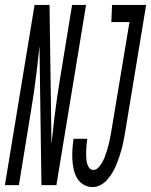

<svg xmlns="http://www.w3.org/2000/svg" viewBox="-62 -755 616 783"><path d="M316 8Q295 8 278 -2.5Q261 -13 251.5 -30Q242 -47 238 -66.5Q234 -86 233 -106Q232 -126 233.5 -147Q235 -168 238 -189H294Q292 -177 291 -165Q290 -153 289.5 -141Q289 -129 289.5 -117Q290 -105 292 -93.5Q294 -82 300.5 -72Q307 -62 319 -62Q330 -62 339 -71.5Q348 -81 354 -91.5Q360 -102 364.5 -113Q369 -124 372.5 -135.5Q376 -147 379 -158Q382 -169 384.5 -180.5Q387 -192 389 -203Q391 -214 393 -226L466 -665H392L395 -735H534L448 -214Q445 -198 442 -181.5Q439 -165 434.5 -148.5Q430 -132 424.5 -115.5Q419 -99 412.5 -83Q406 -67 397 -52Q388 -37 376 -23Q364 -9 348 -0.5Q332 8 316 8ZM-42 0 79 -735H140L148 -168L160 -276Q165 -317 171 -358.5Q177 -400 184 -441L232 -735H289L168 0H107L99 -567L87 -459Q82 -418 76 -376.5Q70 -335 63 -294L15 0Z"/></svg>

Font: Iosevka SS04
Style: Italic
Weight: 400
Italic angle: -9°
Monospace: yes
Designer: Belleve Invis
Foundry: Belleve Invis
Version: Version 19.0.0; ttfautohint (v1.8.4)